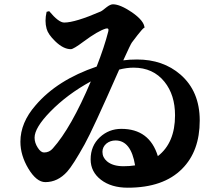

<svg xmlns="http://www.w3.org/2000/svg" viewBox="-20 -815 1040 894"><path d="M609 -45Q590 -161 518 -161Q494 -161 476 -147Q457 -131 457 -108Q457 -82 478 -64Q505 -41 555 -41Q585 -41 609 -45ZM403 -436Q293 -376 214 -295Q141 -220 141 -174Q141 -150 156 -127Q170 -105 185 -105Q210 -105 226 -124Q311 -219 403 -436ZM209 -763Q253 -710 279 -710Q330 -710 450 -762Q456 -765 477 -782Q494 -795 506 -795Q539 -795 594 -758Q653 -717 653 -684Q653 -696 594 -617Q588 -609 554 -534Q582 -538 618 -538Q739 -538 820 -468Q910 -390 910 -254Q910 -111 828 -29Q741 59 575 59Q498 59 450 22Q402 -15 402 -73Q402 -136 445 -176Q487 -215 545 -215Q676 -215 715 -88Q795 -150 795 -278Q795 -373 746 -434Q693 -500 602 -500Q570 -500 535 -491Q411 -209 374 -143Q320 -46 293 -16Q249 33 191 33Q150 33 112 -30Q75 -92 75 -155Q75 -244 146 -325Q247 -443 430 -505Q466 -597 484 -668Q489 -686 473 -682Q436 -671 370 -622Q322 -586 310 -586Q275 -586 237 -623Q204 -655 197 -681Q187 -716 197 -760Z"/></svg>

Font: Source Han Serif CN Heavy
Style: Regular
Weight: 900
Designer: Ryoko NISHIZUKA  (kana & ideographs); Frank Grießhammer (Latin, Greek & Cyrillic); Wenlong ZHANG  (bopomofo); Sandoll Co
Foundry: Adobe Systems Incorporated
Version: Version 1.000;PS 1;hotconv 16.6.53;makeotf.lib2.5.65590